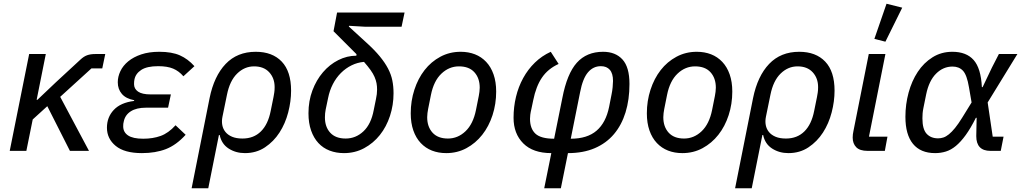

<svg xmlns="http://www.w3.org/2000/svg" viewBox="-20 -807 5462 1027"><path d="M233 -239 155 -168 121 0H32L136 -518H225L176 -273H180L279 -367L410 -488Q428 -505 446 -511.5Q464 -518 490 -518H543L527 -441H469L302 -289L456 0H354Z M973 -86Q923 -31 867.5 -9.5Q812 12 739 12Q646 12 599 -26.5Q552 -65 552 -124Q552 -180 588.5 -219Q625 -258 697 -267L698 -271Q654 -279 632 -304.5Q610 -330 610 -367Q610 -397 624 -426.5Q638 -456 666 -479Q694 -502 735.5 -516Q777 -530 832 -530Q899 -530 942 -511Q985 -492 1020 -453L961 -399Q937 -427 906 -440Q875 -453 826 -453Q766 -453 735.5 -433Q705 -413 699 -381Q698 -376 697.5 -370.5Q697 -365 697 -357Q697 -332 718.5 -317Q740 -302 786 -302H894L879 -231H761Q710 -231 679.5 -211.5Q649 -192 642 -157Q640 -150 639.5 -144.5Q639 -139 639 -131Q639 -100 665 -82.5Q691 -65 746 -65Q798 -65 839.5 -80Q881 -95 919 -137Z M1101 -282Q1125 -400 1187 -465Q1249 -530 1348 -530Q1437 -530 1487 -477.5Q1537 -425 1537 -322Q1537 -265 1521.5 -205.5Q1506 -146 1475 -98Q1444 -50 1397.5 -19Q1351 12 1290 12Q1241 12 1203 -12.5Q1165 -37 1155 -85H1151L1094 200H1005ZM1277 -66Q1337 -66 1375.5 -104Q1414 -142 1428 -214L1443 -288Q1445 -299 1447 -311.5Q1449 -324 1449 -341Q1449 -389 1420 -420.5Q1391 -452 1339 -452Q1288 -452 1248.5 -413.5Q1209 -375 1194 -300L1170 -183Q1165 -159 1169 -138Q1173 -117 1186 -101Q1199 -85 1221.5 -75.5Q1244 -66 1277 -66Z M1933 -664 1847 -669 1846 -665 1941 -578Q1984 -539 2011.5 -505.5Q2039 -472 2055.5 -440.5Q2072 -409 2078.5 -377Q2085 -345 2085 -308Q2085 -245 2066 -187Q2047 -129 2012 -85Q1977 -41 1928 -14.5Q1879 12 1820 12Q1778 12 1743 -1.5Q1708 -15 1683 -42Q1658 -69 1644 -109Q1630 -149 1630 -201Q1630 -267 1651 -323Q1672 -379 1707.5 -420.5Q1743 -462 1789.5 -485.5Q1836 -509 1886 -509L1887 -517L1764 -640L1783 -740H2144L2128 -664ZM1997 -328Q1997 -346 1994 -362Q1991 -378 1983.5 -395.5Q1976 -413 1962 -432.5Q1948 -452 1927 -476Q1892 -473 1860.5 -457.5Q1829 -442 1803.5 -416.5Q1778 -391 1760.5 -357Q1743 -323 1735 -283L1722 -221Q1720 -211 1719 -200.5Q1718 -190 1718 -179Q1718 -128 1746.5 -97Q1775 -66 1829 -66Q1883 -66 1924 -104.5Q1965 -143 1979 -218L1991 -277Q1997 -304 1997 -328Z M2367 12Q2325 12 2290.5 -1.5Q2256 -15 2230.5 -42Q2205 -69 2191 -109Q2177 -149 2177 -201Q2177 -267 2196.5 -327Q2216 -387 2251 -432Q2286 -477 2335.5 -503.5Q2385 -530 2444 -530Q2486 -530 2520.5 -516.5Q2555 -503 2580.5 -476Q2606 -449 2620 -409Q2634 -369 2634 -317Q2634 -251 2614.5 -191Q2595 -131 2559.5 -86Q2524 -41 2475 -14.5Q2426 12 2367 12ZM2376 -66Q2429 -66 2470 -105Q2511 -144 2526 -219L2541 -294Q2543 -305 2544.5 -316Q2546 -327 2546 -338Q2546 -389 2517.5 -420.5Q2489 -452 2435 -452Q2382 -452 2341 -413Q2300 -374 2285 -299L2270 -224Q2268 -213 2266.5 -202Q2265 -191 2265 -180Q2265 -129 2293.5 -97.5Q2322 -66 2376 -66Z M2929 12Q2831 12 2779 -40Q2727 -92 2727 -177Q2727 -235 2740 -289Q2753 -343 2778.5 -389.5Q2804 -436 2841 -472Q2878 -508 2926 -530L2968 -465Q2911 -439 2879 -392Q2847 -345 2832 -270L2823 -227Q2818 -206 2816.5 -193.5Q2815 -181 2815 -172Q2815 -119 2844 -92Q2873 -65 2944 -65L2988 -283Q3013 -413 3065.5 -471.5Q3118 -530 3206 -530Q3272 -530 3309.5 -489Q3347 -448 3347 -358Q3347 -274 3326 -206Q3305 -138 3264 -89.5Q3223 -41 3161.5 -14.5Q3100 12 3018 12L2980 200H2891ZM3033 -65Q3121 -65 3171 -108Q3221 -151 3238 -235L3251 -301Q3255 -320 3257 -340.5Q3259 -361 3259 -374Q3259 -414 3242 -433.5Q3225 -453 3194 -453Q3153 -453 3125 -420Q3097 -387 3083 -314Z M3630 12Q3588 12 3553.5 -1.5Q3519 -15 3493.5 -42Q3468 -69 3454 -109Q3440 -149 3440 -201Q3440 -267 3459.5 -327Q3479 -387 3514 -432Q3549 -477 3598.5 -503.5Q3648 -530 3707 -530Q3749 -530 3783.5 -516.5Q3818 -503 3843.5 -476Q3869 -449 3883 -409Q3897 -369 3897 -317Q3897 -251 3877.5 -191Q3858 -131 3822.5 -86Q3787 -41 3738 -14.5Q3689 12 3630 12ZM3639 -66Q3692 -66 3733 -105Q3774 -144 3789 -219L3804 -294Q3806 -305 3807.5 -316Q3809 -327 3809 -338Q3809 -389 3780.5 -420.5Q3752 -452 3698 -452Q3645 -452 3604 -413Q3563 -374 3548 -299L3533 -224Q3531 -213 3529.5 -202Q3528 -191 3528 -180Q3528 -129 3556.5 -97.5Q3585 -66 3639 -66Z M4008 -282Q4032 -400 4094 -465Q4156 -530 4255 -530Q4344 -530 4394 -477.5Q4444 -425 4444 -322Q4444 -265 4428.5 -205.5Q4413 -146 4382 -98Q4351 -50 4304.5 -19Q4258 12 4197 12Q4148 12 4110 -12.5Q4072 -37 4062 -85H4058L4001 200H3912ZM4184 -66Q4244 -66 4282.5 -104Q4321 -142 4335 -214L4350 -288Q4352 -299 4354 -311.5Q4356 -324 4356 -341Q4356 -389 4327 -420.5Q4298 -452 4246 -452Q4195 -452 4155.5 -413.5Q4116 -375 4101 -300L4077 -183Q4072 -159 4076 -138Q4080 -117 4093 -101Q4106 -85 4128.5 -75.5Q4151 -66 4184 -66Z M4713 0H4621Q4579 0 4560 -19.5Q4541 -39 4541 -71Q4541 -79 4542 -88.5Q4543 -98 4545 -106L4627 -518H4716L4628 -76H4727ZM4716 -584 4657 -599 4722 -787 4806 -766Z M5333 0H5278Q5202 0 5202 -79L5204 -177H5200Q5172 -121 5145.5 -84.5Q5119 -48 5093 -26.5Q5067 -5 5039.5 3.5Q5012 12 4982 12Q4904 12 4863.5 -37.5Q4823 -87 4823 -182Q4823 -249 4840 -311.5Q4857 -374 4889 -422.5Q4921 -471 4968 -500.5Q5015 -530 5074 -530Q5149 -530 5188 -486Q5227 -442 5232 -341H5236L5286 -446L5323 -518H5422L5263 -259L5290 -76H5348ZM4998 -67Q5012 -67 5026 -71.5Q5040 -76 5055.5 -88.5Q5071 -101 5088.5 -122.5Q5106 -144 5127 -178L5177 -259L5163 -340Q5152 -406 5131 -428.5Q5110 -451 5075 -451Q5025 -451 4987 -413Q4949 -375 4934 -302L4919 -228Q4916 -213 4915 -200.5Q4914 -188 4914 -174Q4914 -116 4936.5 -91.5Q4959 -67 4998 -67Z"/></svg>

Font: IBM Plex Sans Text
Style: Italic
Weight: 450
Italic angle: -11°
Designer: Mike Abbink, Paul van der Laan, Pieter van Rosmalen
Foundry: Bold Monday
Version: Version 3.005